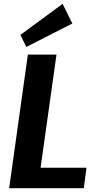

<svg xmlns="http://www.w3.org/2000/svg" viewBox="-20 -986 503 1006"><path d="M159 -107H433L419 0H28L126 -700H276L181 -24ZM359 -863 118 -740 87 -803 308 -966Z"/></svg>

Font: Pathway Extreme SemiCondensed
Style: Bold Italic
Weight: 700
Width: 4
Italic angle: -8°
Version: Version 1.001;gftools[0.9.26]